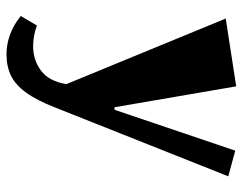

<svg xmlns="http://www.w3.org/2000/svg" viewBox="-100 -454 765 606"><g transform="rotate(90 283.0 -150.5)"><path d="M150 212Q121 212 90.5 201.5Q60 191 30 167L60 116Q93 128 125 128Q169 128 202.5 103Q236 78 245 23L38 -480L252 -513L318 -129H326L455 -510L536 -488L319 58Q296 117 271.5 150.5Q247 184 218 198Q189 212 150 212Z"/></g></svg>

Font: Joti One
Style: Regular
Weight: 400
Designer: Eduardo Rodriguez Tunni
Foundry: Eduardo Rodriguez Tunni
Version: Version 1.002; ttfautohint (v1.8.4.7-5d5b);gftools[0.9.24]